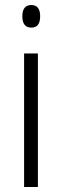

<svg xmlns="http://www.w3.org/2000/svg" viewBox="-20 -745 247 765"><path d="M105 -635Q69 -635 69 -680Q69 -725 105 -725Q140 -725 140 -680Q140 -635 105 -635ZM76 0V-532H131V0Z"/></svg>

Font: Noto Sans Condensed Light
Style: Regular
Weight: 300
Width: 3
Designer: Monotype Design Team
Foundry: Monotype Imaging Inc.
Version: Version 2.013; ttfautohint (v1.8.4.7-5d5b)